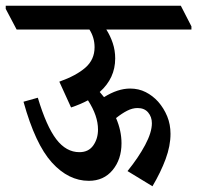

<svg xmlns="http://www.w3.org/2000/svg" viewBox="-68 -644 688 670"><path d="M242 -13Q171 -13 113 -77Q55 -141 14 -289L64 -303Q94 -203 128.5 -158Q163 -113 209 -113Q241 -113 257.5 -136.5Q274 -160 274 -192Q274 -240 239 -294Q213 -280 180 -269L139 -359Q198 -380 230 -408Q262 -436 262 -479Q262 -513 244 -541H-10L-48 -613V-624H563L600 -552V-541H303Q317 -519 325.5 -493.5Q334 -468 334 -440Q334 -371 280 -323Q288 -314 295 -305Q343 -335 386 -335Q416 -335 440.5 -322.5Q465 -310 484 -289Q504 -266 515.5 -238Q527 -210 527 -177Q527 -135 510 -89Q493 -43 464 6L377 -47Q415 -94 438.5 -138Q462 -182 462 -214Q462 -236 449 -251.5Q436 -267 412 -267Q394 -267 375.5 -257.5Q357 -248 337 -232Q356 -188 356 -144Q356 -88 325 -50.5Q294 -13 242 -13Z"/></svg>

Font: Noto Serif Devanagari ExtraCondensed SemiBold
Style: Regular
Weight: 600
Width: 2
Designer: Universal Thirst, Indian Type Foundry and the Monotype Design Team
Foundry: Monotype Imaging Inc.
Version: Version 2.004; ttfautohint (v1.8.4.7-5d5b)